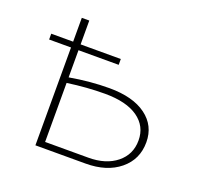

<svg xmlns="http://www.w3.org/2000/svg" viewBox="-89 -556 670 651"><g transform="rotate(20 245.5 -230.0)"><path d="M451 -138Q451 -76 404.5 -38Q358 0 282 0H101V-353H22V-374H101V-460H128V-374H273V-353H128V-255Q202 -268 271 -268Q356 -268 403.5 -233Q451 -198 451 -138ZM424 -135Q424 -186 382.5 -215.5Q341 -245 263 -245Q199 -245 128 -235V-22H284Q347 -22 385.5 -53Q424 -84 424 -135Z"/></g></svg>

Font: Ysabeau SC Extralight
Style: Regular
Weight: 200
Designer: Christian Thalmann (Catharsis Fonts)
Version: Version 0.003